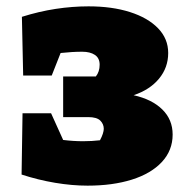

<svg xmlns="http://www.w3.org/2000/svg" viewBox="-20 -574 586 605"><path d="M48 -24 51 -217H141L179 -133Q211 -129 242 -129Q270 -129 295 -132Q301 -143 304 -152.5Q307 -162 307 -168Q307 -183 296 -194Q285 -205 258 -205H179V-333H282Q294 -348 294 -370Q294 -391 279 -401Q264 -411 239 -411Q208 -411 171 -407L143 -336H53L49 -521Q103 -538 155.5 -546Q208 -554 259 -554Q333 -554 389.5 -536Q446 -518 478 -485Q510 -452 510 -407Q510 -361 481 -326Q452 -291 401 -274Q459 -261 491.5 -229Q524 -197 524 -150Q524 -100 490 -63.5Q456 -27 395.5 -8Q335 11 256 11Q207 11 153.5 2Q100 -7 48 -24Z"/></svg>

Font: Piazzolla SC Black
Style: Regular
Weight: 900
Designer: Juan Pablo del Peral
Foundry: Huerta Tipografica
Version: Version 1.330